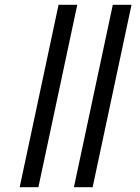

<svg xmlns="http://www.w3.org/2000/svg" viewBox="-20 -780 582 800"><path d="M62 0 224 -760H302L140 0ZM288 0 450 -760H528L366 0Z"/></svg>

Font: Noto Sans IKEA
Style: Italic
Weight: 400
Italic angle: -12°
Designer: Monotype Design Team
Foundry: Monotype Imaging Inc.
Version: Version 2.001